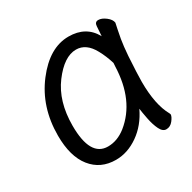

<svg xmlns="http://www.w3.org/2000/svg" viewBox="-120 -605 740 741"><g transform="rotate(-30 250.0 -234.0)"><path d="M195 18Q127 18 87 -32Q47 -82 47 -175Q47 -302 117.5 -394Q188 -486 273 -486Q351 -486 385 -423Q387 -445 388 -466Q389 -484 404.5 -484Q420 -484 437.5 -470.5Q455 -457 457 -442Q452 -420 444 -377Q439 -347 436 -306Q431 -225 431 -193Q431 -91 463 -34L465 -29Q465 -19 452.5 -3Q440 13 422 13Q406 13 395.5 -8.5Q385 -30 379 -60.5Q373 -91 371 -108Q343 -49 295 -15.5Q247 18 195 18ZM194 -42Q236 -42 274 -72Q367 -147 372 -296Q372 -304 373 -311Q362 -347 346 -376Q318 -428 273 -428Q220 -428 167.5 -358Q115 -288 115 -180Q115 -42 194 -42Z"/></g></svg>

Font: LXGW WenKai Mono Lite
Style: Regular
Weight: 400
Monospace: yes
Designer: LXGW / Fontworks Inc.
Foundry: LXGW / Fontworks Inc.
Version: Version 1.520; June 14, 2025